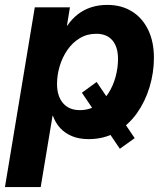

<svg xmlns="http://www.w3.org/2000/svg" viewBox="-41 -552 655 776"><path d="M349.6 -220.7 503.4 6.3 443.4 49.3 290 -177.2ZM-21 204.1 99.6 -522.5H241.7L229.5 -448.2H231Q249.5 -475.6 273.9 -494.4Q298.3 -513.2 328.1 -522.7Q357.9 -532.2 392.1 -532.2Q449.7 -532.2 491.9 -506.1Q534.2 -480 557.6 -431.9Q581.1 -383.8 581.1 -317.9Q581.1 -258.8 563.5 -200.2Q545.9 -141.6 512.2 -94.2Q478.5 -46.9 429.4 -18.3Q380.4 10.3 316.9 10.3Q278.8 10.3 250 -1.7Q221.2 -13.7 201.9 -34.9Q182.6 -56.2 172.9 -84H171.4L123.5 204.1ZM281.7 -106.9Q319.8 -106.9 348.6 -125.7Q377.4 -144.5 397 -175Q416.5 -205.6 426.3 -241.9Q436 -278.3 436 -313.5Q436 -362.3 413.3 -388.9Q390.6 -415.5 348.1 -415.5Q311 -415.5 281.5 -397.7Q252 -379.9 231.4 -350.1Q210.9 -320.3 200.2 -284.4Q189.5 -248.5 189.5 -212.9Q189.5 -163.6 213.6 -135.3Q237.8 -106.9 281.7 -106.9Z"/></svg>

Font: Inter 28pt
Style: Bold Italic
Weight: 700
Italic angle: -9.3988°
Designer: Rasmus Andersson
Foundry: rsms
Version: Version 4.001;git-66647c0bb